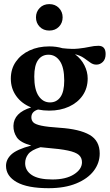

<svg xmlns="http://www.w3.org/2000/svg" viewBox="-20 -674 547 958"><path d="M225.5 -122Q196.5 -122 170 -127.5Q136.5 -117.5 136.5 -88.5Q136.5 -73.5 146.2 -63.5Q156 -53.5 186.2 -47Q216.5 -40.5 277.5 -36.5Q377 -30 427.2 -1Q477.5 28 477.5 92Q477.5 139.5 447.5 178.8Q417.5 218 360.2 241.5Q303 265 222.5 265Q117 265 63.5 234.8Q10 204.5 10 153.5Q10 121.5 36.8 96.5Q63.5 71.5 136 52Q81.5 37.5 64 11.5Q46.5 -14.5 47 -46Q48.5 -111.5 135.5 -138Q88 -157 61 -194.8Q34 -232.5 34 -281.5Q34 -330 59 -366Q84 -402 127.2 -422.2Q170.5 -442.5 226 -442.5Q261 -442.5 291.5 -433.5Q339 -428 371.2 -431.5Q403.5 -435 426.8 -440.2Q450 -445.5 471 -445.5Q507 -445.5 507 -404.5Q507 -378.5 493 -365Q479 -351.5 461 -351.5Q444.5 -351.5 430.5 -361.8Q416.5 -372 398.8 -384.5Q381 -397 354 -403.5Q385 -380.5 401.2 -348.2Q417.5 -316 417.5 -282.5Q417.5 -234.5 392.8 -198.2Q368 -162 324.5 -142Q281 -122 225.5 -122ZM229.5 -163Q262.5 -163 281.5 -189.8Q300.5 -216.5 300.5 -272Q300.5 -337.5 278.8 -369.2Q257 -401 222 -401Q189 -401 170 -374.5Q151 -348 151 -292Q151 -227 172.8 -195Q194.5 -163 229.5 -163ZM105.5 140Q105.5 177.5 139 199.5Q172.5 221.5 241.5 221.5Q309 221.5 349 196Q389 170.5 389 135.5Q389 113 373.5 99.2Q358 85.5 319.2 77.2Q280.5 69 212 63.5Q196 62.5 182 60.5Q136.5 74.5 121 94.8Q105.5 115 105.5 140ZM226 -521.5Q196.5 -521.5 178 -540.5Q159.5 -559.5 159.5 -587.5Q159.5 -615 178 -634.2Q196.5 -653.5 226 -653.5Q255.5 -653.5 274 -634.2Q292.5 -615 292.5 -587.5Q292.5 -559.5 274 -540.5Q255.5 -521.5 226 -521.5Z"/></svg>

Font: Newsreader Text SemiBold
Style: Regular
Weight: 600
Designer: Hugues Gentile
Foundry: Production Type
Version: Version 1.001